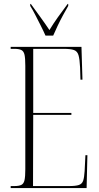

<svg xmlns="http://www.w3.org/2000/svg" viewBox="-20 -951 499 971"><path d="M34 0V-10H52Q76 -10 88 -16Q100 -22 104 -40Q108 -58 108 -95V-618Q108 -656 104 -674Q100 -692 88 -698Q76 -704 52 -704H34V-714H392L397 -548H387L385 -610Q383 -652 377 -672Q371 -692 354 -698Q337 -704 301 -704H148V-380H341V-370H148L147 -10H328Q363 -10 379 -15.5Q395 -21 400.5 -37Q406 -53 408 -86L412 -166H422L418 0ZM210 -771Q200 -794 186 -821.5Q172 -849 158.5 -875.5Q145 -902 133 -921V-931H136Q162 -895 185 -863.5Q208 -832 230 -799Q250 -832 272.5 -863.5Q295 -895 322 -931H325V-921Q314 -902 299.5 -875.5Q285 -849 272 -821.5Q259 -794 249 -771Z"/></svg>

Font: Noto Serif Display ExtraCondensed ExtraLight
Style: Regular
Weight: 200
Width: 2
Designer: Monotype Design Team
Foundry: Monotype Imaging Inc.
Version: Version 2.009